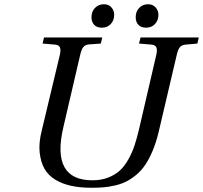

<svg xmlns="http://www.w3.org/2000/svg" viewBox="-20 -868 955 903"><path d="M618.2 -787.1Q618.2 -814 634.8 -831.1Q651.4 -848.1 676.8 -848.1Q698.2 -848.1 711.7 -833.3Q725.1 -818.4 725.1 -798.8Q725.1 -772.5 709 -755.1Q692.9 -737.8 667 -737.8Q643.6 -737.8 630.9 -751.2Q618.2 -764.6 618.2 -787.1ZM410.2 -787.1Q410.2 -814 427 -831.1Q443.8 -848.1 469.2 -848.1Q490.7 -848.1 503.9 -833.3Q517.1 -818.4 517.1 -798.8Q517.1 -772.5 501 -755.1Q484.9 -737.8 459 -737.8Q435.5 -737.8 422.9 -751.2Q410.2 -764.6 410.2 -787.1ZM176.8 -255.9 261.2 -608.9Q267.1 -633.8 261.7 -645.3Q256.3 -656.7 238.8 -658.2L180.2 -663.1L187 -691.9H460.9L454.1 -663.1L398.9 -659.2Q380.9 -657.7 371.8 -646.5Q362.8 -635.3 356.9 -608.9L277.8 -269Q219.7 -20 415 -20Q455.6 -20 488.3 -32.7Q521 -45.4 543.5 -65.9Q565.9 -86.4 583.7 -118.4Q601.6 -150.4 612.5 -183.3Q623.5 -216.3 633.8 -259.8L714.8 -608.9Q720.7 -633.8 715.3 -645.3Q710 -656.7 692.9 -658.2L633.8 -663.1L641.1 -691.9H915L908.2 -663.1L853 -658.2Q835 -656.7 825.9 -646Q816.9 -635.3 811 -608.9L726.1 -247.1Q714.4 -198.2 698 -159.2Q681.6 -120.1 663.3 -93Q645 -65.9 621.3 -46.1Q597.7 -26.4 574.5 -14.6Q551.3 -2.9 522.5 3.9Q493.7 10.7 468 12.9Q442.4 15.1 410.2 15.1Q357.4 15.1 315.4 6.1Q273.4 -2.9 240.2 -22.9Q207 -43 189.2 -74.5Q171.4 -106 166.5 -151.1Q161.6 -196.3 176.8 -255.9Z"/></svg>

Font: Linguistics Pro
Style: Italic
Weight: 400
Italic angle: -12°
Designer: Stefan Peev, Context Ltd
Foundry: Stefan Peev, Context Ltd
Version: Version 001.000